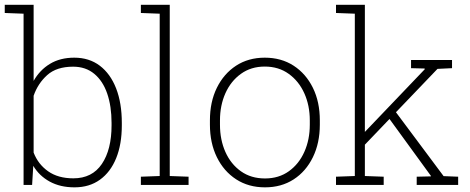

<svg xmlns="http://www.w3.org/2000/svg" viewBox="-25 -782 1989 812"><path d="M290 10.3Q230 10.3 185.5 -13.9Q141.1 -38.1 115.7 -80.6L110.8 0H74.7V-724.1L-4.9 -727.1V-761.7H117.2V-439.9Q143.1 -485.8 186.3 -512Q229.5 -538.1 289.1 -538.1Q352.1 -538.1 397 -504.2Q441.9 -470.2 466.1 -408.2Q490.2 -346.2 490.2 -262.2V-252Q490.2 -171.9 466.3 -113Q442.4 -54.2 397.7 -22Q353 10.3 290 10.3ZM285.2 -27.8Q364.7 -27.8 405.8 -88.6Q446.8 -149.4 446.8 -252V-262.2Q446.8 -332.5 428.5 -386Q410.2 -439.5 373.8 -469.7Q337.4 -500 284.2 -500Q214.4 -500 174.8 -464.6Q135.3 -429.2 117.2 -377V-136.7Q136.2 -87.4 178.5 -57.6Q220.7 -27.8 285.2 -27.8Z M570.8 0V-34.7L650.4 -37.6V-724.1L570.8 -727.1V-761.7H692.9V-37.6L772.5 -34.7V0Z M1095.7 10.3Q1025.9 10.3 973.6 -23.7Q921.4 -57.6 892.1 -117.4Q862.8 -177.2 862.8 -254.9V-272.9Q862.8 -351.1 892.1 -410.6Q921.4 -470.2 973.4 -504.2Q1025.4 -538.1 1094.7 -538.1Q1164.6 -538.1 1216.8 -504.2Q1269 -470.2 1298.3 -410.6Q1327.6 -351.1 1327.6 -272.9V-254.9Q1327.6 -177.2 1298.3 -117.2Q1269 -57.1 1217 -23.4Q1165 10.3 1095.7 10.3ZM1095.7 -27.3Q1154.3 -27.3 1196.8 -57.9Q1239.3 -88.4 1262.2 -139.9Q1285.2 -191.4 1285.2 -254.9V-272.9Q1285.2 -335.9 1262 -387.5Q1238.8 -439 1196 -469.7Q1153.3 -500.5 1094.7 -500.5Q1036.6 -500.5 993.9 -469.7Q951.2 -439 928.2 -387.5Q905.3 -335.9 905.3 -272.9V-254.9Q905.3 -190.9 928.2 -139.4Q951.2 -87.9 993.9 -57.6Q1036.6 -27.3 1095.7 -27.3Z M1396 0V-34.7L1475.6 -37.6V-724.1L1396 -727.1V-761.7H1518.1V-37.6L1597.7 -34.7V0ZM1737.3 0V-34.7L1796.9 -36.1L1797.4 -38.1L1612.3 -292.5L1637.7 -323.2L1851.1 -37.1L1912.6 -34.7V0ZM1513.2 -165 1498 -203.1 1771.5 -489.3 1771 -492.2 1713.4 -493.7V-528.3H1886.7V-493.7L1825.2 -490.7Z"/></svg>

Font: Roboto Slab ExtraLight
Style: Regular
Weight: 250
Designer: Google
Version: Version 2.000; ttfautohint (v1.8.1.43-b0c9)